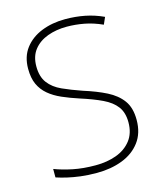

<svg xmlns="http://www.w3.org/2000/svg" viewBox="-110 -806 764 899"><g transform="rotate(-15 272.0 -357.0)"><path d="M492 -182Q492 -118 459.5 -75Q427 -32 372 -11Q317 10 249 10Q205 10 170 5.5Q135 1 107 -5.5Q79 -12 55 -20V-61Q94 -46 143 -36Q192 -26 252 -26Q308 -26 353 -42.5Q398 -59 425 -93.5Q452 -128 452 -181Q452 -228 430 -257.5Q408 -287 365 -307.5Q322 -328 259 -348Q216 -362 179.5 -378Q143 -394 117 -416Q91 -438 77 -468.5Q63 -499 63 -544Q63 -603 93.5 -643Q124 -683 175.5 -703.5Q227 -724 290 -724Q340 -724 385.5 -715Q431 -706 474 -686L459 -652Q415 -672 372.5 -680Q330 -688 288 -688Q237 -688 195 -672.5Q153 -657 128 -625.5Q103 -594 103 -545Q103 -495 126 -464.5Q149 -434 190 -415.5Q231 -397 283 -379Q347 -359 393.5 -335.5Q440 -312 466 -276.5Q492 -241 492 -182Z"/></g></svg>

Font: Noto Sans Cham ExtraLight
Style: Regular
Weight: 250
Version: Version 2.002